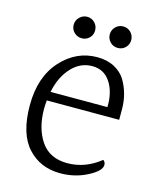

<svg xmlns="http://www.w3.org/2000/svg" viewBox="-103 -726 659 812"><g transform="rotate(15 226.0 -319.5)"><path d="M421 -268H104Q102 -244 102 -232Q102 -146 140 -90Q178 -34 256 -34Q334 -34 400 -87Q410 -80 410 -67Q410 -41 356 -13Q302 15 238 15Q150 15 95 -45.5Q40 -106 40 -230Q40 -354 106 -427Q172 -500 264 -500Q307 -500 339 -483Q371 -466 388 -438Q421 -382 421 -314ZM110 -307H359Q361 -372 333 -415Q305 -458 253 -458Q201 -458 162.5 -416.5Q124 -375 110 -307ZM225 -606.5Q225 -587 211.5 -573.5Q198 -560 178.5 -560Q159 -560 145 -573.5Q131 -587 131 -606.5Q131 -626 145 -640Q159 -654 178.5 -654Q198 -654 211.5 -640Q225 -626 225 -606.5ZM383 -606.5Q383 -587 369.5 -573.5Q356 -560 336 -560Q316 -560 302.5 -574Q289 -588 289 -607Q289 -626 302.5 -640Q316 -654 336 -654Q356 -654 369.5 -640Q383 -626 383 -606.5Z"/></g></svg>

Font: Karma Light
Style: Regular
Weight: 300
Designer: Joana Correia
Foundry: Indian Type Foundry
Version: Version 1.202;PS 1.0;hotconv 1.0.78;makeotf.lib2.5.61930; tt